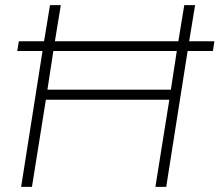

<svg xmlns="http://www.w3.org/2000/svg" viewBox="-20 -725 852 745"><path d="M62 0 145 -527H47L53 -565H151L174 -705H216L193 -565H672L695 -705H737L714 -565H812L806 -527H708L625 0H583L637 -338H158L104 0ZM164 -377H643L666 -527H187Z"/></svg>

Font: Mulish ExtraLight ExtraLight
Style: Italic
Weight: 250
Italic angle: -9°
Version: Version 3.603